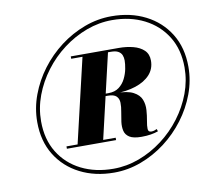

<svg xmlns="http://www.w3.org/2000/svg" viewBox="-83 -853 1042 957"><g transform="rotate(-10 437.5 -375.0)"><path d="M420 10Q323.5 10 247.8 -28.5Q172 -67 128.5 -137.5Q85 -208 85 -304.5Q85 -374.5 109.8 -441Q134.5 -507.5 178 -565.2Q221.5 -623 279.2 -666.8Q337 -710.5 403.5 -735.2Q470 -760 540 -760Q637 -760 712.5 -721.5Q788 -683 831.5 -612.5Q875 -542 875 -445.5Q875 -375.5 850.2 -309Q825.5 -242.5 782 -184.8Q738.5 -127 680.8 -83.2Q623 -39.5 556.5 -14.8Q490 10 420 10ZM207.5 -148V-160H456.5V-148ZM261 -148 366.5 -598H495.5L390.5 -148ZM585 -142Q543.5 -142 524 -154.5Q504.5 -167 499.8 -187.5Q495 -208 498.2 -232.8Q501.5 -257.5 506.2 -282.2Q511 -307 510.5 -327.5Q510 -348 497.5 -360.5Q485 -373 453.5 -373H426.5V-379H495.5Q554.5 -379 584.2 -363.2Q614 -347.5 623.8 -322.5Q633.5 -297.5 631.5 -269.2Q629.5 -241 624.8 -216Q620 -191 620.8 -175.2Q621.5 -159.5 637 -159.5Q644.5 -159.5 651.5 -161.5Q658.5 -163.5 665.5 -167L669.5 -155Q653.5 -149 631.8 -145.5Q610 -142 585 -142ZM420 -9.5Q486.5 -9.5 550.2 -33.2Q614 -57 669.2 -98.8Q724.5 -140.5 766.2 -196Q808 -251.5 831.8 -315.2Q855.5 -379 855.5 -445.5Q855.5 -536 814.8 -602Q774 -668 702.8 -704.2Q631.5 -740.5 540 -740.5Q473.5 -740.5 409.8 -716.8Q346 -693 290.8 -651.2Q235.5 -609.5 193.8 -554Q152 -498.5 128.2 -435Q104.5 -371.5 104.5 -304.5Q104.5 -213.5 145.2 -147.2Q186 -81 257.2 -45.2Q328.5 -9.5 420 -9.5ZM426.5 -377.5V-385H459.5Q492.5 -385 513.5 -401Q534.5 -417 546.2 -440.8Q558 -464.5 562.8 -489.2Q567.5 -514 567.5 -531.5Q567.5 -546.5 562.5 -558.8Q557.5 -571 544.5 -578.5Q531.5 -586 507.5 -586H306.5V-598H549.5Q589 -598 622.2 -589.2Q655.5 -580.5 676 -561Q696.5 -541.5 696.5 -508Q696.5 -466.5 669.8 -437.2Q643 -408 596.5 -392.8Q550 -377.5 489.5 -377.5Z"/></g></svg>

Font: Bodoni Moda Black
Style: Italic
Weight: 900
Italic angle: -13°
Version: Version 2.005